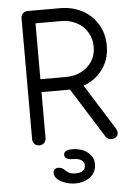

<svg xmlns="http://www.w3.org/2000/svg" viewBox="-65 -828 748 1112"><g transform="rotate(-5 309.0 -271.5)"><path d="M139 0Q122 0 111 -11Q100 -22 100 -39V-742Q100 -759 111 -770Q122 -781 139 -781H326Q399 -781 456 -750.5Q513 -720 545.5 -665.5Q578 -611 578 -540Q578 -472 545.5 -419Q513 -366 456 -336Q399 -306 326 -306H178V-39Q178 -22 167 -11Q156 0 139 0ZM557 0Q544 0 536.5 -5Q529 -10 523 -20L331 -326L409 -346L588 -60Q603 -36 593.5 -18Q584 0 557 0ZM178 -381H326Q377 -381 416.5 -401.5Q456 -422 479 -458Q502 -494 502 -540Q502 -589 479 -626.5Q456 -664 416.5 -685Q377 -706 326 -706H178ZM328 238Q302 238 274 229.5Q246 221 226.5 205Q207 189 207 167Q207 154 215 146.5Q223 139 236 139Q250 139 259.5 145Q269 151 277.5 159.5Q286 168 298.5 174Q311 180 333 180Q362 180 376.5 169Q391 158 391 137Q391 119 374.5 107.5Q358 96 322 96Q301 96 289 89Q277 82 277 68Q277 39 324 39Q380 39 415 66.5Q450 94 450 137Q450 183 414.5 210.5Q379 238 328 238Z"/></g></svg>

Font: Comfortaa
Style: Regular
Weight: 400
Designer: Johan Aakerlund
Foundry: Johan Aakerlund
Version: Version 3.104; ttfautohint (v1.8.1.43-b0c9)